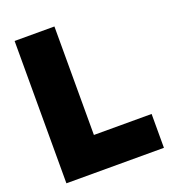

<svg xmlns="http://www.w3.org/2000/svg" viewBox="-135 -839 830 938"><g transform="rotate(-20 279.5 -370.0)"><path d="M49 0V-740H256V-176H556V0Z"/></g></svg>

Font: Encode Sans SemiCondensed Black
Style: Regular
Weight: 900
Width: 4
Designer: Multiple Designers
Foundry: Impallari Type
Version: Version 2.000